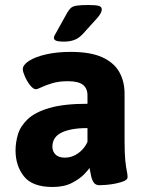

<svg xmlns="http://www.w3.org/2000/svg" viewBox="-20 -738 585 766"><path d="M190 8Q109 8 75.5 -34.5Q42 -77 42 -138Q42 -169 51.5 -201.5Q61 -234 90 -262Q119 -290 176.5 -307Q234 -324 329 -324V-357Q329 -386 310.5 -400Q292 -414 251 -414Q215 -414 188.5 -406Q162 -398 145.5 -390Q129 -382 123 -382Q113 -382 100.5 -397.5Q88 -413 79.5 -432.5Q71 -452 71 -462Q71 -479 95.5 -495Q120 -511 163.5 -521Q207 -531 262 -531Q341 -531 388 -509.5Q435 -488 456 -450.5Q477 -413 477 -364V-176Q477 -124 480 -96.5Q483 -69 486 -55.5Q489 -42 489 -31Q489 -22 475.5 -16Q462 -10 442.5 -6Q423 -2 404.5 -0.5Q386 1 377 1Q361 1 353.5 -10.5Q346 -22 343 -38.5Q340 -55 337 -68Q334 -62 316.5 -43.5Q299 -25 267.5 -8.5Q236 8 190 8ZM239 -109Q268 -109 292.5 -127Q317 -145 329 -172V-227Q293 -227 267 -222Q241 -217 223.5 -208Q206 -199 197.5 -185Q189 -171 189 -153Q189 -134 201.5 -121.5Q214 -109 239 -109ZM236 -572Q211 -572 203 -576Q195 -580 195 -587Q195 -592 198.5 -598Q202 -604 208 -615L248 -687Q255 -699 262.5 -706Q270 -713 286 -715.5Q302 -718 333 -718Q362 -718 374 -714.5Q386 -711 386 -701Q386 -693 381 -684Q376 -675 367 -665L310 -602Q294 -585 276 -578.5Q258 -572 236 -572Z"/></svg>

Font: Asap
Style: Regular
Weight: 400
Designer: Pablo Cosgaya
Foundry: Omnibus-Type
Version: Version 3.001